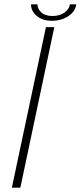

<svg xmlns="http://www.w3.org/2000/svg" viewBox="-20 -862 370 882"><path d="M34.5 0 191 -737.5H229.5L73.5 0ZM122.5 -842H152Q152 -821.5 169.8 -805Q187.5 -788.5 221 -788.5Q255 -788.5 277 -805Q299 -821.5 301 -842H330Q327 -810.5 294.8 -788.5Q262.5 -766.5 218.5 -766.5Q175.5 -766.5 149 -788.5Q122.5 -810.5 122.5 -842Z"/></svg>

Font: Epilogue ExtraLight
Style: Italic
Weight: 250
Italic angle: -12°
Designer: Tyler Finck
Foundry: Etcetera Type Co
Version: Version 2.112